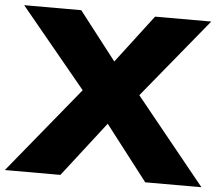

<svg xmlns="http://www.w3.org/2000/svg" viewBox="-64 -809 997 868"><g transform="rotate(5 435.0 -375.0)"><path d="M860 -750H605L439 -532L270 -750H11L308 -390L-11 0H241L434 -249L626 0H881L565 -390Z"/></g></svg>

Font: Bounded
Style: Bold
Weight: 700
Designer: Vlad Churkin
Version: Version 3.0